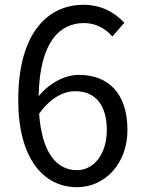

<svg xmlns="http://www.w3.org/2000/svg" viewBox="-20 -767 595 800"><path d="M301 -58C209 -58 154 -141 143 -293C191 -361 247 -387 293 -387C382 -387 425 -324 425 -225C425 -125 371 -58 301 -58ZM498 -672C458 -715 403 -747 327 -747C185 -747 56 -637 56 -350C56 -108 160 13 301 13C415 13 511 -83 511 -225C511 -378 432 -455 308 -455C250 -455 186 -421 141 -366C145 -594 230 -671 330 -671C375 -671 419 -650 448 -615Z"/></svg>

Font: Noto Sans Japanese Regular
Style: Regular
Weight: 400
Designer: Ryoko NISHIZUKA (kana & ideographs); Paul D. Hunt (Latin, Greek & Cyrillic); Wenlong ZHANG (bopomofo); Sandoll Communica
Foundry: Adobe Systems Incorporated
Version: Version 1.000;PS 1;hotconv 1.0.78;makeotf.lib2.5.61930